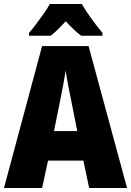

<svg xmlns="http://www.w3.org/2000/svg" viewBox="-20 -947 660 967"><path d="M429 0 400 -138H222L192 0H0L192 -715H426L620 0ZM340 -434Q332 -471 323.5 -515.5Q315 -560 311 -592Q306 -561 298 -517.5Q290 -474 282 -436L252 -287H369ZM392 -927Q411 -894 439 -855Q467 -816 496 -781V-767H389Q371 -780 352 -798Q333 -816 311 -840Q288 -815 269.5 -797Q251 -779 235 -767H126V-781Q141 -798 161.5 -825Q182 -852 201.5 -880Q221 -908 231 -927Z"/></svg>

Font: Noto Sans Telugu Condensed Black
Style: Regular
Weight: 900
Width: 3
Designer: Jelle Bosma - Monotype Design Team
Foundry: Monotype Imaging Inc.
Version: Version 2.005; ttfautohint (v1.8.4.7-5d5b)